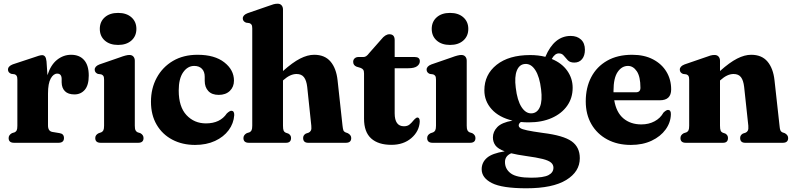

<svg xmlns="http://www.w3.org/2000/svg" viewBox="-20 -769 4268 1034"><path d="M230.5 -438.5 235.5 -364Q253 -419.5 287.2 -446.8Q321.5 -474 363 -474Q408 -474 433 -445.5Q458 -417 458 -362Q458 -310 436.5 -285.2Q415 -260.5 381 -260.5Q347 -260.5 329.8 -277.8Q312.5 -295 312 -325.5V-344.5Q311.5 -372.5 288 -372.5Q268 -372.5 253.2 -346.2Q238.5 -320 238.5 -265V-93.5Q238.5 -62.5 262 -58.5L301 -52Q324.5 -48.5 324.5 -25.5Q324.5 0 294.5 0H56Q26.5 0 26.5 -25.5Q26.5 -42 44.5 -52L59 -56.5Q66.5 -60 70 -67.2Q73.5 -74.5 73.5 -92V-340Q73.5 -354.5 69.8 -360.5Q66 -366.5 58.5 -369L40 -371.5Q23 -378.5 23 -394Q23 -412.5 49 -422.5L159.5 -459Q194.5 -472 206.5 -472Q216.5 -472 222.5 -464.5Q228.5 -457 230.5 -438.5Z M616 -527Q571 -527 544.2 -550.8Q517.5 -574.5 517.5 -613.5Q517.5 -652 544.2 -675.8Q571 -699.5 616 -699.5Q661 -699.5 687.8 -675.8Q714.5 -652 714.5 -613.5Q714.5 -574.5 687.8 -550.8Q661 -527 616 -527ZM706 -442V-92.5Q706 -75 709.8 -67.5Q713.5 -60 721 -56.5L735.5 -52Q753 -42.5 753 -25.5Q753 0 724 0H522.5Q493 0 493 -25.5Q493 -42.5 511 -51.5L525.5 -56.5Q533 -60 536.8 -67.5Q540.5 -75 540.5 -92.5V-340Q540.5 -354.5 536.5 -360.2Q532.5 -366 525 -368.5L507 -371Q490 -378 490 -394Q490 -412 515.5 -422L625.5 -460Q660 -473 676.5 -473Q691 -473 698.5 -464.2Q706 -455.5 706 -442Z M1240 -335Q1240 -301 1217.8 -279.5Q1195.5 -258 1158 -258Q1121 -258 1101.8 -278.8Q1082.5 -299.5 1082.5 -333.5V-355.5Q1082.5 -383 1067.5 -398.5Q1052.5 -414 1026 -414Q990.5 -414 966.5 -379.8Q942.5 -345.5 942.5 -281.5Q942.5 -194 984.2 -149.2Q1026 -104.5 1089 -104.5Q1165.5 -104.5 1201.5 -158Q1217.5 -173 1226.5 -172.5Q1242 -172 1241.5 -149Q1238.5 -104.5 1211.5 -68Q1184.5 -31.5 1138 -10Q1091.5 11.5 1030.5 11.5Q962 11.5 908.2 -16.8Q854.5 -45 823.8 -97.2Q793 -149.5 793 -221Q793 -293 824 -350.2Q855 -407.5 911.2 -440.8Q967.5 -474 1044 -474Q1136 -474 1188 -433.2Q1240 -392.5 1240 -335Z M1504 -718V-386.5Q1556 -433 1596.2 -453.5Q1636.5 -474 1672 -474Q1729 -474 1760 -437.5Q1791 -401 1798 -336.5L1824.5 -93Q1826.5 -75 1829.2 -67.5Q1832 -60 1840 -56.5L1853.5 -51.5Q1871.5 -41.5 1871.5 -25.5Q1871.5 0 1842.5 0H1640Q1612.5 0 1612.5 -26Q1612.5 -41 1627 -49.5L1642 -54.5Q1650 -58 1654.2 -66Q1658.5 -74 1656.5 -92L1634.5 -300.5Q1630.5 -335.5 1617.2 -353Q1604 -370.5 1577 -370.5Q1543 -370.5 1506.5 -338L1504 -335.5V-92.5Q1504 -74 1507.2 -66Q1510.5 -58 1518.5 -54.5L1533 -49.5Q1547.5 -41 1547.5 -26Q1547.5 0 1520 0H1320.5Q1291 0 1291 -25.5Q1291 -42 1309 -52L1323.5 -56.5Q1331 -60 1334.8 -67.5Q1338.5 -75 1338.5 -92.5V-616Q1338.5 -630.5 1334.5 -636.2Q1330.5 -642 1323 -644.5L1305 -647Q1287.5 -654 1287.5 -670Q1287.5 -688 1313.5 -698L1423.5 -736Q1442 -743 1453 -746Q1464 -749 1475 -749Q1489 -749 1496.5 -740.2Q1504 -731.5 1504 -718Z M1921.5 -403.5 1900 -410Q1882 -417.5 1882 -436Q1882 -447.5 1890 -454.8Q1898 -462 1910.5 -462H1937.5Q1945.5 -462 1952.5 -466.8Q1959.5 -471.5 1969 -484L2033 -556.5Q2055 -584.5 2077 -584.5Q2105.5 -584.5 2105.5 -553V-462H2213Q2241 -462 2241 -439.5Q2241 -423.5 2226.2 -412.5Q2211.5 -401.5 2178.5 -401.5H2105.5V-159Q2105.5 -89 2155.5 -89Q2174.5 -89 2186 -98.8Q2197.5 -108.5 2206.2 -119.8Q2215 -131 2225 -136Q2241 -137.5 2240.5 -114Q2237.5 -61.5 2195.2 -25.2Q2153 11 2088 11Q2017 11 1978.8 -23.5Q1940.5 -58 1940.5 -130V-373Q1940.5 -387 1936.2 -393.2Q1932 -399.5 1921.5 -403.5Z M2403.5 -527Q2358.5 -527 2331.8 -550.8Q2305 -574.5 2305 -613.5Q2305 -652 2331.8 -675.8Q2358.5 -699.5 2403.5 -699.5Q2448.5 -699.5 2475.2 -675.8Q2502 -652 2502 -613.5Q2502 -574.5 2475.2 -550.8Q2448.5 -527 2403.5 -527ZM2493.5 -442V-92.5Q2493.5 -75 2497.2 -67.5Q2501 -60 2508.5 -56.5L2523 -52Q2540.5 -42.5 2540.5 -25.5Q2540.5 0 2511.5 0H2310Q2280.5 0 2280.5 -25.5Q2280.5 -42.5 2298.5 -51.5L2313 -56.5Q2320.5 -60 2324.2 -67.5Q2328 -75 2328 -92.5V-340Q2328 -354.5 2324 -360.2Q2320 -366 2312.5 -368.5L2294.5 -371Q2277.5 -378 2277.5 -394Q2277.5 -412 2303 -422L2413 -460Q2447.5 -473 2464 -473Q2478.5 -473 2486 -464.2Q2493.5 -455.5 2493.5 -442Z M2904.5 -53Q3014 -39.5 3058.2 -8.2Q3102.5 23 3102.5 83Q3102.5 155.5 3029.5 200.2Q2956.5 245 2815 245Q2684.5 245 2629.2 217Q2574 189 2574 142.5Q2574 106 2602.2 81.2Q2630.5 56.5 2698 46Q2661.5 32.5 2648 14Q2634.5 -4.5 2634.5 -29Q2634.5 -59.5 2657.8 -84.2Q2681 -109 2740 -119.5Q2667 -137 2627.8 -180.8Q2588.5 -224.5 2588.5 -282.5Q2588.5 -367.5 2654.5 -420Q2720.5 -472.5 2835 -472.5Q2879 -472.5 2917 -463Q2964.5 -575.5 3053.5 -575.5Q3088 -575.5 3109 -556Q3130 -536.5 3130 -501Q3130 -469.5 3114.8 -450.8Q3099.5 -432 3073 -432Q3049.5 -432 3037.8 -444.5Q3026 -457 3016.2 -469.2Q3006.5 -481.5 2989.5 -481.5Q2968 -481.5 2951.5 -451.5Q3006 -429 3035 -387.8Q3064 -346.5 3064 -296.5Q3064 -241 3034.2 -199Q3004.5 -157 2951.2 -133.5Q2898 -110 2827.5 -110Q2805.5 -110 2785 -112Q2773.5 -104 2773.5 -93.5Q2773.5 -85.5 2782.2 -79.2Q2791 -73 2819 -67Q2847 -61 2904.5 -53ZM2807.5 -424.5Q2777 -422.5 2763.5 -389.2Q2750 -356 2757.5 -297Q2765.5 -228 2788.8 -192.2Q2812 -156.5 2844 -158.5Q2874.5 -161 2888 -194Q2901.5 -227 2894 -287.5Q2886 -355.5 2863 -391.2Q2840 -427 2807.5 -424.5ZM2699.5 103.5Q2699.5 141.5 2731 164.8Q2762.5 188 2840.5 188Q2907.5 188 2934 174Q2960.5 160 2960.5 134Q2960.5 118 2947.8 106.8Q2935 95.5 2902.8 87.2Q2870.5 79 2812 71Q2765.5 64.5 2733 56.5Q2699.5 71 2699.5 103.5Z M3594.5 -287.5Q3594.5 -229 3533.5 -229H3288Q3299 -163.5 3337.5 -131.2Q3376 -99 3434 -99Q3474 -99 3505.2 -115.8Q3536.5 -132.5 3553 -162.5Q3568.5 -177.5 3578 -177Q3593.5 -176.5 3593 -154Q3592 -109.5 3564.8 -71.8Q3537.5 -34 3489.2 -11.2Q3441 11.5 3377.5 11.5Q3305 11.5 3250.2 -18Q3195.5 -47.5 3165 -100.2Q3134.5 -153 3134.5 -223Q3134.5 -297 3164 -353.5Q3193.5 -410 3249.5 -442Q3305.5 -474 3384.5 -474Q3450 -474 3497 -449.2Q3544 -424.5 3569.2 -382.5Q3594.5 -340.5 3594.5 -287.5ZM3284 -280Q3284 -275.5 3284 -272H3404.5Q3429 -272 3429 -296Q3429 -356.5 3409.5 -385.2Q3390 -414 3362 -414Q3328.5 -414 3306.2 -381.2Q3284 -348.5 3284 -280Z M3857.5 -442V-386.5Q3909.5 -433 3949.8 -453.5Q3990 -474 4025.5 -474Q4082.5 -474 4113.2 -437.5Q4144 -401 4151 -337L4178 -93Q4179.5 -75 4182.5 -67.5Q4185.5 -60 4193 -56.5L4207 -51.5Q4224.5 -41.5 4224.5 -25.5Q4224.5 0 4195.5 0H3993.5Q3966 0 3966 -26Q3966 -41 3980.5 -49.5L3995.5 -54.5Q4003.5 -58 4007.5 -66Q4011.5 -74 4010 -92L3987.5 -301Q3983.5 -336 3970.5 -353.2Q3957.5 -370.5 3930.5 -370.5Q3896.5 -370.5 3860 -337.5L3857.5 -335.5V-92.5Q3857.5 -74 3860.8 -66Q3864 -58 3872 -54.5L3886.5 -49.5Q3900.5 -41 3900.5 -26Q3900.5 0 3873.5 0H3673.5Q3644.5 0 3644.5 -25.5Q3644.5 -42 3662 -51.5L3677 -56.5Q3684.5 -60 3688 -67.5Q3691.5 -75 3691.5 -92.5V-340Q3691.5 -354.5 3687.8 -360.2Q3684 -366 3676 -368.5L3658 -371Q3641 -378 3641 -394Q3641 -412 3666.5 -422L3777 -460Q3795 -467 3806.2 -470Q3817.5 -473 3828 -473Q3842 -473 3849.8 -464.2Q3857.5 -455.5 3857.5 -442Z"/></svg>

Font: Fraunces 72pt S050
Style: Bold
Weight: 700
Version: Version 1.000; ttfautohint (v1.8.3)